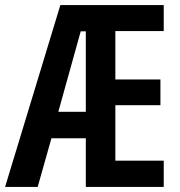

<svg xmlns="http://www.w3.org/2000/svg" viewBox="-23 -734 706 754"><path d="M620 0H314V-191H179L125 0H-3L214 -714H620V-612H430V-422H607V-321H430V-103H620ZM206 -295H314V-611H294Z"/></svg>

Font: Noto Sans Thai ExtCond SemBd
Style: Regular
Weight: 600
Width: 2
Designer: Monotype Design Team
Foundry: Monotype Imaging Inc.
Version: Version 2.002; ttfautohint (v1.8.4.7-5d5b)